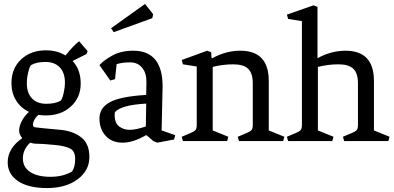

<svg xmlns="http://www.w3.org/2000/svg" viewBox="-20 -715 1997 973"><path d="M348 -406Q389 -362 389 -291.5Q389 -221 339.5 -175.5Q290 -130 212 -130Q192 -130 174 -133Q147 -107 147 -81Q147 -72 161 -69.5Q175 -67 287 -57Q350 -51 391.5 -19Q433 13 433 81Q433 149 373.5 193.5Q314 238 218.5 238Q123 238 71 202.5Q19 167 19 108Q19 36 93 -15Q77 -33 77 -54.5Q77 -76 91 -102.5Q105 -129 127 -148Q85 -168 61.5 -206Q38 -244 38 -294Q38 -368 87 -414Q136 -460 213 -460Q269 -460 312 -434Q353 -485 381 -506L424 -456L418 -441Q361 -413 348 -406ZM133 8Q96 42 96 87.5Q96 133 133.5 157Q171 181 235.5 181Q300 181 345 154Q361 131 361 91Q361 51 336 38Q311 25 262 20Q195 13 156 13Q146 12 133 8ZM116 -293Q116 -244 142 -216.5Q168 -189 214.5 -189Q261 -189 288 -205Q296 -215 302.5 -243Q309 -271 309 -297Q309 -346 283 -373.5Q257 -401 210.5 -401Q164 -401 137 -385Q129 -375 122.5 -347Q116 -319 116 -293Z M719 -74 721 -190Q593 -183 562 -146Q561 -141 561 -133Q561 -91 584 -74Q607 -57 637.5 -57Q668 -57 719 -74ZM720 -30Q655 8 601 8Q547 8 515.5 -26.5Q484 -61 484 -114.5Q484 -168 536.5 -197Q589 -226 721 -234L722 -299Q723 -344 700.5 -371.5Q678 -399 639 -399Q600 -399 571 -390L563 -314L539 -307L484 -385Q506 -410 550 -434Q594 -458 655 -458Q804 -458 804 -277L799 -54L868 -30L862 -8L777 8L757 0L725 -28ZM543 -572 715 -695 756 -643 752 -623 556 -552Z M1261 -293Q1261 -344 1237.5 -366.5Q1214 -389 1162 -389Q1110 -389 1058 -376V-54L1137 -22L1131 0H907L901 -22L946 -41Q964 -48 970.5 -56Q977 -64 977 -79V-378L907 -389L901 -411L1030 -458L1050 -450L1052 -422L1056 -420Q1125 -458 1198 -458Q1342 -458 1342 -305V-54L1421 -22L1415 0H1191L1185 -22L1230 -41Q1248 -48 1254.5 -56Q1261 -64 1261 -79Z M1794 -293Q1794 -344 1770.5 -366.5Q1747 -389 1695 -389Q1643 -389 1591 -376V-54L1670 -22L1664 0H1440L1434 -22L1479 -41Q1497 -48 1503.5 -56Q1510 -64 1510 -79V-608L1440 -619L1434 -641L1569 -688L1589 -680V-420Q1658 -458 1731 -458Q1875 -458 1875 -305V-54L1954 -22L1948 0H1724L1718 -22L1763 -41Q1781 -48 1787.5 -56Q1794 -64 1794 -79Z"/></svg>

Font: Fenix
Style: Regular
Weight: 400
Designer: Fernando Diaz
Foundry: Fernando Diaz
Version: 004.301